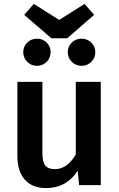

<svg xmlns="http://www.w3.org/2000/svg" viewBox="-20 -948 611 983"><path d="M413 -928 462 -872 324 -752H243L104 -872L153 -928L283 -846ZM169 -750Q199 -750 219 -730Q239 -710 239 -681Q239 -652 219 -631.5Q199 -611 169 -611Q140 -611 119.5 -631.5Q99 -652 99 -681Q99 -710 119.5 -730Q140 -750 169 -750ZM397 -750Q427 -750 447.5 -730Q468 -710 468 -681Q468 -652 447.5 -631.5Q427 -611 397 -611Q368 -611 347.5 -631.5Q327 -652 327 -681Q327 -710 347.5 -730Q368 -750 397 -750ZM496 -529V0H385L378 -74Q320 15 216 15Q145 15 107 -28.5Q69 -72 69 -149V-529H197V-165Q197 -119 212 -100.5Q227 -82 261 -82Q324 -82 368 -157V-529Z"/></svg>

Font: FiraGO Medium
Style: Regular
Weight: 500
Designer: bBox Type
Foundry: bBox Type GmbH
Version: Version 1.001;PS 001.001;hotconv 1.0.88;makeotf.lib2.5.64775